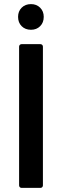

<svg xmlns="http://www.w3.org/2000/svg" viewBox="-20 -915 302 935"><path d="M85 0Q80 0 76.5 -3.5Q73 -7 73 -12V-688Q73 -693 76.5 -696.5Q80 -700 85 -700H177Q182 -700 185.5 -696.5Q189 -693 189 -688V-12Q189 -7 185.5 -3.5Q182 0 177 0ZM131 -770Q103 -770 85.5 -787.5Q68 -805 68 -833Q68 -860 85.5 -877.5Q103 -895 131 -895Q158 -895 175.5 -877.5Q193 -860 193 -833Q193 -805 175.5 -787.5Q158 -770 131 -770Z"/></svg>

Font: LinhAnh SemBd
Style: Regular
Weight: 600
Monospace: yes
Designer: Jeremy Tribby
Foundry: Tribby Type
Version: Version 1.408